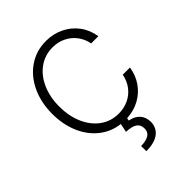

<svg xmlns="http://www.w3.org/2000/svg" viewBox="-210 -644 940 940"><g transform="rotate(-45 260.5 -173.5)"><path d="M277.3 -538.1Q328.1 -538.1 370.6 -517.3Q413.1 -496.6 440.7 -459.2Q468.3 -421.9 475.6 -373H425.8Q419.4 -407.2 399.2 -434.6Q378.9 -461.9 347.7 -477.5Q316.4 -493.2 278.3 -493.2Q225.6 -493.2 184.3 -463.9Q143.1 -434.6 119.9 -382.6Q96.7 -330.6 96.7 -264.6Q96.7 -198.7 119.6 -146.2Q142.6 -93.8 183.8 -64Q225.1 -34.2 278.3 -34.2Q315.9 -34.2 347.2 -49.1Q378.4 -64 399.2 -91.3Q419.9 -118.7 426.8 -155.3H476.6Q469.7 -108.9 444.6 -72.3Q419.4 -35.6 379.9 -13.9Q340.3 7.8 291.5 10.3L289.1 24.4Q321.8 29.8 341.3 50.5Q360.8 71.3 361.3 105.5Q360.4 146 330.6 168.5Q300.8 190.9 244.1 191.4L243.2 155.3Q279.8 154.3 298.1 142.6Q316.4 130.9 316.4 106.4Q316.4 80.1 297.9 67.6Q279.3 55.2 240.2 53.7L249.5 8.8Q189 1.5 143.1 -35.4Q97.2 -72.3 72 -131.6Q46.9 -190.9 46.9 -263.7Q46.9 -341.8 76.2 -404.3Q105.5 -466.8 158 -502.4Q210.4 -538.1 277.3 -538.1Z"/></g></svg>

Font: Pretendard GOV ExtraLight
Style: Regular
Weight: 200
Designer: Base glyphs from Inter by Rasmus Andersson; Hangeul glyphs from Noto Sans CJK(Source Han Sans) by Jang Soo-young and Kan
Foundry: Kil Hyung-jin
Version: Version 1.309